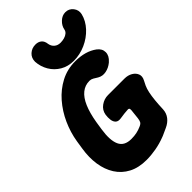

<svg xmlns="http://www.w3.org/2000/svg" viewBox="-284 -1018 1125 1125"><g transform="rotate(-45 279.0 -455.5)"><path d="M223.8 19Q158.6 19 112.2 -5.4Q65.8 -29.8 38.2 -73.2Q10.6 -116.6 2.1 -173.5Q-6.4 -230.4 4 -295L12 -347Q22.4 -411.4 49.7 -471.8Q77 -532.2 118.9 -580.4Q160.8 -628.6 215.6 -657.3Q270.4 -686 336.2 -686Q420.6 -686 473.8 -646.6Q500.8 -626.2 500.7 -596.9Q500.6 -567.6 472.4 -543L470.4 -541Q446 -520.8 417.1 -515.3Q388.2 -509.8 364.8 -523.6Q351.2 -532.2 339.4 -539.1Q327.6 -546 314.2 -546Q277.4 -546 249.3 -523.4Q221.2 -500.8 202.1 -456.4Q183 -412 172 -347L164 -295Q151.6 -214.6 170.6 -172.8Q189.6 -131 247.4 -131Q272.2 -131 292.4 -135.3Q312.6 -139.6 333.4 -149Q347.8 -155.2 352.9 -164.2Q358 -173.2 360 -190.5Q362 -207.8 365 -237Q367.2 -249.8 366.2 -259.1Q365.2 -268.4 354.2 -268Q338.8 -267.6 323.9 -265.6Q309 -263.6 288 -260.6Q265.4 -257.4 254.2 -268Q243 -278.6 240.4 -298Q237.8 -317.4 241 -339Q246.4 -371.6 273.3 -390.8Q300.2 -410 331.8 -410H468.8Q496.8 -410 517.9 -397.7Q539 -385.4 546.7 -365.4Q554.4 -345.4 541.6 -321.4L527 -292.2Q519.4 -275.4 514.2 -250.9Q509 -226.4 505.8 -194.6Q502.6 -162.8 501.2 -122.6Q499.6 -92.4 482.1 -69.8Q464.6 -47.2 435 -34L390.6 -13.8Q388.8 -12.8 386.8 -12.4Q384.8 -12 381.6 -10.4Q343.2 4.4 302.2 11.7Q261.2 19 223.8 19ZM241.4 -920.2Q263.8 -920.2 278.6 -907.9Q293.4 -895.6 296.2 -869.6Q300 -848.6 315.1 -835.9Q330.2 -823.2 353 -823.2Q369 -823.2 384.5 -827.5Q400 -831.8 410.5 -840.7Q421 -849.6 423.2 -862.4Q428 -889 450 -909.6Q472 -930.2 498 -930.2H499Q528.2 -930.2 546.6 -906.8Q565 -883.4 558.2 -853.8Q547.4 -809.4 513.2 -772.6Q479 -735.8 431.3 -714.5Q383.6 -693.2 332.4 -693.2Q285.6 -693.2 249.4 -714.5Q213.2 -735.8 191.9 -771.7Q170.6 -807.6 168 -850.2Q168 -881.6 189.3 -900.9Q210.6 -920.2 240.4 -920.2Z"/></g></svg>

Font: Winky Sans
Style: Italic
Weight: 400
Italic angle: -8.97852°
Designer: Simon Atzbach
Foundry: typofactur
Version: Version 1.205